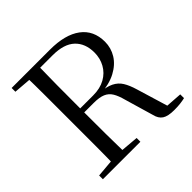

<svg xmlns="http://www.w3.org/2000/svg" viewBox="-184 -901 1083 1083"><g transform="rotate(-45 357.5 -359.5)"><path d="M53 0V-30L191 -42H213L352 -30V0ZM155 0Q157 -84 157 -168Q157 -252 157 -337V-391Q157 -476 157 -560.5Q157 -645 155 -728H248Q246 -645 245.5 -558Q245 -471 245 -366V-346Q245 -255 245.5 -169.5Q246 -84 248 0ZM614 9Q564 9 540.5 -6.5Q517 -22 509 -57L459 -228Q448 -270 433 -294.5Q418 -319 392 -330Q366 -341 321 -341H203V-373H348Q404 -373 443.5 -395Q483 -417 504 -455Q525 -493 525 -539Q525 -612 481 -653.5Q437 -695 346 -695H202V-728H359Q479 -728 544.5 -679.5Q610 -631 610 -540Q610 -491 584.5 -449.5Q559 -408 508.5 -381Q458 -354 382 -349V-359Q436 -355 467.5 -339.5Q499 -324 516.5 -295.5Q534 -267 547 -223L609 -18L568 -39L700 -30V0Q683 4 662.5 6.5Q642 9 614 9ZM53 -698V-728H202V-687H191Z"/></g></svg>

Font: Noto Serif SC
Style: Regular
Weight: 400
Designer: Ryoko NISHIZUKA 西塚涼子 (kana & ideographs); Frank Grießhammer (Latin, Greek & Cyrillic); Wenlong ZHANG 张文龙 (bopomofo); San
Foundry: Adobe
Version: Version 2.002-H1;hotconv 1.1.0;makeotfexe 2.6.0